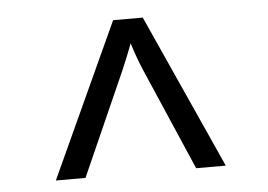

<svg xmlns="http://www.w3.org/2000/svg" viewBox="-38 -777 675 484"><g transform="rotate(-5 300.0 -535.0)"><path d="M85 -340 264 -730H339L515 -340H440L328 -599Q314 -632 303 -668Q289 -631 275 -599L160 -340Z"/></g></svg>

Font: JetBrains Mono Semi Light
Style: Regular
Weight: 350
Monospace: yes
Designer: Philipp Nurullin, Konstantin Bulenkov
Foundry: JetBrains
Version: 2.002